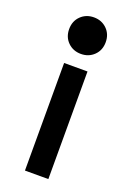

<svg xmlns="http://www.w3.org/2000/svg" viewBox="-138 -559 552 810"><g transform="rotate(20 138.0 -153.5)"><path d="M85 200V-283H190V200ZM138 -507Q173 -507 196.5 -484Q220 -461 220 -425Q220 -389 196.5 -366Q173 -343 138 -343Q103 -343 79.5 -366Q56 -389 56 -425Q56 -461 79.5 -484Q103 -507 138 -507Z"/></g></svg>

Font: Space Grotesk Light Medium
Style: Regular
Weight: 500
Version: Version 2.000